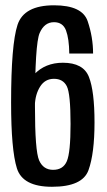

<svg xmlns="http://www.w3.org/2000/svg" viewBox="-20 -700 405 725"><path d="M176.3 5.3Q291.6 5.3 314.2 -57.6Q336.9 -120.6 336.9 -237.7Q336.9 -355.8 315.8 -409.4Q294.8 -463.1 217.4 -463.1Q150.7 -463.1 108.8 -418.8Q66.8 -374.6 65.8 -322.1L111.6 -302.2Q113 -343.7 131.5 -373Q150 -402.4 183.7 -402.4Q218 -402.4 232.2 -374.5Q246.4 -346.6 246.4 -232.1Q246.4 -123.6 232.3 -91.1Q218.3 -58.7 180.5 -58.7Q143.4 -58.7 127.7 -94.5Q112 -130.3 112 -298Q112 -533.9 129.6 -575Q147.3 -616.2 183.8 -616.2Q217.4 -616.2 229.2 -585.2Q240.9 -554.1 241.6 -497.8H331.5Q331.5 -559.6 311.1 -619.8Q290.8 -680 184 -680Q70.5 -680 46.2 -606.2Q21.9 -532.4 21.9 -313Q21.9 -134.4 43.8 -64.5Q65.6 5.3 176.3 5.3Z"/></svg>

Font: Anybody Thin Condensed
Style: Regular
Weight: 100
Width: 3
Version: Version 1.113;gftools[0.9.25]